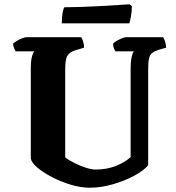

<svg xmlns="http://www.w3.org/2000/svg" viewBox="-20 -878 824 898"><path d="M399 0Q358 0 311.5 -14Q265 -28 223.5 -49.5Q182 -71 154.5 -94.5Q127 -118 124 -137V-563Q124 -591 129 -611.5Q134 -632 141 -638H53Q50 -643 46 -652.5Q42 -662 41 -674Q47 -680 59 -687Q71 -694 84 -699Q97 -704 102 -704H360Q364 -698 368.5 -685Q373 -672 373 -655L330 -642Q307 -635 296 -618.5Q285 -602 285 -556V-142Q301 -129 328 -115.5Q355 -102 382 -93.5Q409 -85 426 -85Q480 -85 522 -102Q564 -119 591 -143V-562Q591 -590 595.5 -610.5Q600 -631 606 -638H520Q516 -643 512.5 -652.5Q509 -662 509 -674Q514 -680 526 -687Q538 -694 550.5 -699Q563 -704 569 -704H743Q747 -698 751.5 -685.5Q756 -673 757 -655L722 -645Q703 -639 692 -630.5Q681 -622 677 -604.5Q673 -587 673 -552V-105Q652 -80 607.5 -56Q563 -32 507.5 -16Q452 0 399 0ZM269 -769Q269 -800 273 -819.5Q277 -839 281 -844Q313 -844 358 -845.5Q403 -847 448.5 -849.5Q494 -852 531.5 -854.5Q569 -857 586 -858L597 -849Q596 -821 592 -799Q588 -777 585 -769Z"/></svg>

Font: Texturina ExtraBold
Style: Regular
Weight: 800
Designer: Guillermo Torres Carreño
Foundry: Omnibus-Type
Version: Version 1.002; ttfautohint (v1.8.3)